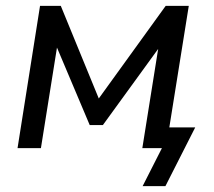

<svg xmlns="http://www.w3.org/2000/svg" viewBox="-20 -507 731 657"><path d="M468 130 534 0H467L480 -71H648L546 130ZM40 0 117 -487H188L318 -170L547 -487H626L548 0H467L528 -382H552L332 -79H287L159 -382H181L120 0Z"/></svg>

Font: Nunito Sans 12pt Medium
Style: Italic
Weight: 500
Italic angle: -9°
Designer: Vernon Adams
Foundry: Vernon Adams
Version: Version 3.101;gftools[0.9.27]